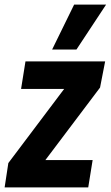

<svg xmlns="http://www.w3.org/2000/svg" viewBox="-35 -809 478 829"><path d="M-15 0 1 -105 242 -425H56L75 -544H419L397 -431L161 -118H365L346 0ZM190 -595 285 -789H423L295 -595Z"/></svg>

Font: Georama SemiCondensed
Style: Bold Italic
Weight: 700
Width: 4
Italic angle: -9°
Designer: Jean-Baptiste Levee
Foundry: Production Type
Version: Version 1.000